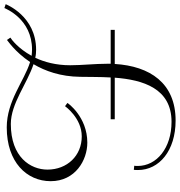

<svg xmlns="http://www.w3.org/2000/svg" viewBox="8 -766 839 896"><g transform="rotate(-90 428.0 -318.5)"><path d="M281 -707C119 -707 30 -614 30 -502C30 -387 128 -331 210 -331C330 -331 395 -422 395 -424L380 -435C379 -434 325 -357 239 -357C149 -357 84 -425 84 -517C84 -596 142 -688 297 -688C392 -688 485 -612 576 -582C544 -528 518 -456 517 -364C516 -323 517 -273 514 -222H319V-203H513C503 -71 463 62 307 62C185 62 101 -7 101 -96C101 -101 101 -106 102 -112L83 -114C82 -108 82 -101 82 -95C82 5 173 81 313 81C488 81 567 -39 577 -203H736V-222H578V-238C578 -296 571 -357 571 -411C571 -477 586 -532 606 -574C618 -571 631 -570 643 -570C801 -570 855 -710 856 -712L838 -718C835 -712 787 -589 644 -589C634 -589 625 -590 615 -591C649 -653 691 -685 700 -690L689 -706C688 -704 634 -670 586 -598C496 -626 405 -707 281 -707Z"/></g></svg>

Font: Clicker Script
Style: Regular
Weight: 400
Designer: Astigmatic (AOETI)
Foundry: Astigmatic (AOETI)
Version: Version 1.000